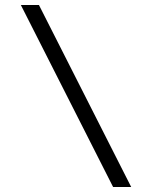

<svg xmlns="http://www.w3.org/2000/svg" viewBox="-20 -672 606 764"><path d="M63 -652 430 72H502L135 -652Z"/></svg>

Font: Charger Static
Style: Regular
Weight: 1000
Designer: Jasper
Foundry: KineticPlasma Fonts/Cannot Into Space Fonts
Version: Version 1.1